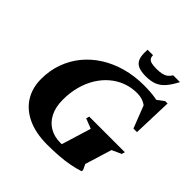

<svg xmlns="http://www.w3.org/2000/svg" viewBox="-227 -1037 1225 1225"><g transform="rotate(45 385.0 -425.0)"><path d="M434.5 -53Q443.5 -53 452.5 -53.2Q461.5 -53.5 470.5 -54.5Q479.5 -55.5 488 -57L441.5 -30L510 -253.5L442 -280L448 -301.5H769.5L763.5 -280L699.5 -251L644 -70L662 -31.5L659.5 -20.5Q623 -8.5 581 -0.5Q539 7.5 490.5 11.2Q442 15 386.5 15Q282 15 209.2 -18.8Q136.5 -52.5 98.8 -113.2Q61 -174 61 -255Q61 -330.5 84.8 -396.8Q108.5 -463 152.2 -516.8Q196 -570.5 257 -609.2Q318 -648 393.2 -669Q468.5 -690 554.5 -690Q587 -690 617 -687.8Q647 -685.5 676.2 -679.5Q705.5 -673.5 736 -662L642.5 -656L721.5 -714H742.5L733.5 -447H701.5L625.5 -641.5L675 -570.5Q649 -597 621.8 -610.5Q594.5 -624 558 -624Q506 -624 459.8 -606.5Q413.5 -589 375.5 -556.5Q337.5 -524 310 -479Q282.5 -434 267.5 -378.2Q252.5 -322.5 252.5 -259.5Q252.5 -193 275.8 -147Q299 -101 340.2 -77Q381.5 -53 434.5 -53ZM535.5 -820Q563 -820 582.8 -824.2Q602.5 -828.5 616.5 -839Q630.5 -849.5 640.5 -866.5H702Q676.5 -817.5 651.5 -789.5Q626.5 -761.5 595.8 -749.8Q565 -738 521 -738Q477.5 -738 451.8 -749.8Q426 -761.5 416 -789.5Q406 -817.5 410 -866.5H459Q458.5 -849 466.2 -838.8Q474 -828.5 491 -824.2Q508 -820 535.5 -820Z"/></g></svg>

Font: Newsreader 24pt ExtraBold
Style: Italic
Weight: 800
Italic angle: -17°
Designer: Hugues Gentile
Foundry: Production Type
Version: Version 1.003